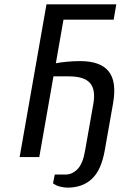

<svg xmlns="http://www.w3.org/2000/svg" viewBox="-20 -720 553 880"><path d="M70 0 193 -700H513L501 -630H271L236 -430Q255 -434 286 -437Q317 -440 347 -440Q440 -440 478 -393Q516 -346 498 -245L460 -30Q444 60 401 100Q358 140 290 140Q275 140 256 135.5Q237 131 223 120L231 80H281Q311 80 335.5 55Q360 30 370 -30L408 -245Q419 -309 392.5 -339.5Q366 -370 295 -370H225L160 0Z"/></svg>

Font: Cuprum
Style: Italic
Weight: 400
Italic angle: -10°
Designer: Jovanny Lemonad
Foundry: Jovanny Lemonad
Version: Version 3.000